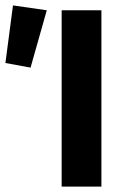

<svg xmlns="http://www.w3.org/2000/svg" viewBox="-32 -690 472 710"><path d="M196 0V-652H343V0ZM-12 -457 16 -670 141 -652 81 -440Z"/></svg>

Font: Toshiba Sans
Style: Bold
Weight: 700
Designer: Paul D. Hunt
Foundry: Toshiba Corporation
Version: Version 2.020;PS 2.0;hotconv 1.0.86;makeotf.lib2.5.63406